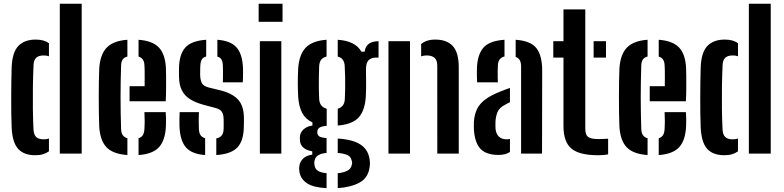

<svg xmlns="http://www.w3.org/2000/svg" viewBox="-20 -820 4186 1025"><path d="M42.2 -139Q40.7 -172.2 40.2 -214.9Q39.7 -257.5 39.8 -302.4Q39.9 -347.4 40.6 -388.8Q41.2 -430.2 42.2 -461Q45.4 -541 78.2 -574.9Q111 -608.7 170.1 -608.7Q193.9 -608.7 211 -603.8Q228.1 -598.9 241.3 -588.9V-519.6Q229.1 -524 213.9 -524Q186 -524 173.2 -511.6Q160.4 -499.2 159.1 -473.3Q156.5 -417 155.6 -356.7Q154.8 -296.3 155.5 -238.3Q156.3 -180.2 158.7 -130.9Q160 -101.4 172.8 -88.8Q185.5 -76.2 213.7 -76.2Q229.6 -76.2 241.3 -80.4V-12.1Q227.4 -2.1 209.8 3.3Q192.2 8.7 168.1 8.7Q107.4 8.7 76.6 -25.7Q45.9 -60.1 42.2 -139ZM299.3 0V-800H416.1V0Z M509.7 -145.4Q508.4 -175.2 507.8 -216Q507.2 -256.9 507.2 -301.1Q507.2 -345.4 507.9 -385.3Q508.5 -425.3 509.7 -453Q514.5 -529.5 549.8 -565.9Q585 -602.4 660.1 -607.7V-518.2Q642.2 -513.7 634.5 -501.7Q626.9 -489.6 626.4 -469.6Q624.9 -423.8 624.3 -382.1Q623.6 -340.4 623.6 -300.2Q623.6 -260 624.3 -218.9Q624.9 -177.9 626.4 -132.9Q626.9 -111 634.9 -99Q642.8 -87 660.1 -82.1V7.7Q582.1 2.1 548 -34.5Q513.9 -71 509.7 -145.4ZM719.6 7.7V-82.1Q735.6 -86.9 742.9 -99.2Q750.2 -111.4 751.2 -133.7Q752.2 -148.7 752.4 -170.8Q752.5 -192.8 751 -221.4H864.7Q866 -210 866.4 -185.9Q866.7 -161.7 865.7 -145.4Q862.2 -70.2 828.4 -33.8Q794.7 2.6 719.6 7.7ZM671.7 -279.5V-359.9H752Q752.4 -383 752.4 -405.6Q752.4 -428.2 752.2 -445.3Q751.9 -462.5 751.2 -469.6Q750.5 -490.5 742.7 -501.9Q735 -513.4 719.6 -517.9V-607.7Q794.5 -602.1 828.3 -566.3Q862.1 -530.5 865.7 -457.3Q866.2 -445.7 866.6 -415.7Q867 -385.8 866.7 -348.9Q866.5 -312 864.7 -279.5Z M938.1 -145.4Q937.6 -168.1 937.9 -188Q938.2 -208 939.1 -221.4H1042.1Q1040.6 -189.5 1041 -168.9Q1041.4 -148.4 1041.7 -132.9Q1042.5 -110.7 1050.4 -98.8Q1058.3 -86.9 1075.1 -82.1V7.7Q1002.7 2.4 971.9 -34.1Q941.2 -70.5 938.1 -145.4ZM1134.7 7.7V-81Q1154.9 -85.3 1164.2 -97.7Q1173.5 -110.1 1173.9 -133.7Q1174.1 -147.3 1174.1 -153.5Q1174.1 -159.7 1174.1 -165.4Q1174.1 -171.1 1173.9 -183.4Q1173.5 -208.5 1164.8 -222.4Q1156.1 -236.3 1131.8 -243.2L1066.7 -260.5Q1022.7 -272.6 993.8 -291Q964.9 -309.5 950.6 -338.4Q936.2 -367.3 935.6 -411.3Q935.4 -424 935.4 -433.3Q935.4 -442.7 935.6 -452.7Q936.2 -529.3 969 -565.9Q1001.8 -602.6 1080.8 -607.7V-518.4Q1064.5 -514.2 1057.4 -502.5Q1050.3 -490.9 1049.5 -469.6Q1049.3 -464.2 1048.8 -453Q1048.3 -441.9 1048.5 -421.7Q1049 -393.4 1057.4 -376.8Q1065.9 -360.3 1093.8 -353L1152.7 -338.7Q1217.9 -323.3 1250.1 -289.2Q1282.2 -255.2 1282.2 -188.6Q1282.2 -176.3 1282.1 -165.8Q1282 -155.3 1281.6 -142.5Q1280.7 -68.3 1247.1 -32.8Q1213.5 2.6 1134.7 7.7ZM1169.6 -380.4Q1170.3 -394 1170.4 -411.1Q1170.6 -428.3 1170.4 -444.1Q1170.3 -460 1169.8 -469.8Q1169 -490.6 1162.5 -502Q1156.1 -513.3 1140.4 -517.7V-607.7Q1211.9 -602.4 1243 -566.6Q1274.2 -530.9 1277.3 -456.6Q1277.6 -448.9 1277.6 -433.7Q1277.6 -418.6 1277.2 -403.4Q1276.8 -388.2 1275.9 -380.4Z M1360.8 -703.6V-800H1488.3V-703.6ZM1367.3 0V-600H1481.8V0Z M1723.4 184.5Q1652.6 180.9 1619 158.4Q1585.4 135.8 1579 99.9Q1578 93.6 1577.3 84.9Q1576.6 76.1 1577.7 69Q1580.4 43.9 1598.1 26.9Q1615.8 9.9 1646.9 5.3V-12.2Q1586.8 -22.8 1581.4 -67.2Q1580.4 -76.6 1580.8 -81.7Q1581.2 -86.8 1581.4 -93.6Q1583.6 -114.1 1601.6 -130.2Q1619.6 -146.3 1647.8 -149.5V-166.8Q1611.2 -183.2 1593.1 -217.5Q1575 -251.8 1571.7 -305.2Q1570.7 -328.2 1570.2 -346.3Q1569.7 -364.4 1569.8 -380.7Q1569.9 -397.1 1570.4 -414.5Q1570.9 -432 1571.7 -453Q1576.9 -529.3 1612.3 -565.9Q1647.7 -602.4 1723.4 -607.7V-518.2Q1703.8 -513.6 1694.2 -500.6Q1684.5 -487.6 1683.8 -465.2Q1682.8 -437.1 1682.3 -406.9Q1681.8 -376.8 1682.1 -347.6Q1682.3 -318.4 1683.8 -292.6Q1685 -270.2 1695.3 -257.2Q1705.6 -244.3 1724.1 -239.5V-148.1Q1696.6 -146.1 1685.3 -138.3Q1674.1 -130.4 1674.1 -116.7Q1674.1 -116 1674.1 -114.8Q1674.1 -113.7 1674.1 -112.5Q1674.1 -98.9 1684.1 -92.1Q1694.1 -85.3 1723.4 -82.9V-3.5Q1695.1 -1.2 1678.9 8.7Q1662.7 18.6 1659.4 38Q1657.5 44.2 1657.8 51.3Q1658.1 58.4 1659.4 64.1Q1663.2 84.1 1679.3 93.2Q1695.5 102.2 1723.4 104.5ZM1783 184.2V104.7Q1813.8 101.7 1833.3 91.9Q1852.8 82.2 1857.3 62.4Q1860 55.1 1859.7 48.6Q1859.5 42.1 1856.5 34.3Q1852.5 15.1 1832.9 7Q1813.3 -1.2 1783 -3.6V-80.4Q1863.4 -75.4 1904.7 -48.2Q1946.1 -21.1 1953.4 32.2Q1954.5 39.1 1954.9 49.4Q1955.3 59.6 1953.4 70.9Q1946.1 129.5 1899.2 154.8Q1852.3 180.1 1783 184.2ZM1783 -149.9V-239.7Q1800.5 -244.8 1810 -257Q1819.6 -269.1 1820.8 -290.5Q1822.3 -316.6 1822.7 -346.3Q1823.1 -376 1822.5 -406.9Q1821.8 -437.9 1820.3 -467.4Q1819.1 -488.5 1810.2 -500.9Q1801.3 -513.3 1783 -517.9V-607.7Q1877.3 -601.4 1909.3 -544.2H1926.8Q1930 -572.2 1948.7 -586Q1967.4 -599.7 2000.9 -600V-512.6H1987.5Q1962.4 -512.6 1948.2 -498.8Q1933.9 -485 1933.9 -451.8V-425.1Q1934.4 -402.3 1934.5 -384.3Q1934.7 -366.3 1934.4 -347.8Q1934.2 -329.3 1932.9 -305.2Q1928.3 -228.9 1893.8 -192.2Q1859.3 -155.5 1783 -149.9Z M2053.8 0V-600H2168.8V0ZM2314.5 0 2314.3 -470.6Q2314.1 -498.4 2299.9 -511.2Q2285.8 -524 2257 -524Q2249.5 -524 2242.3 -522.8Q2235.1 -521.5 2228.3 -519.2V-585Q2242.5 -596.6 2260.6 -602.6Q2278.7 -608.7 2304 -608.7Q2365.5 -608.7 2397.2 -574.2Q2428.9 -539.7 2429.1 -461V0Z M2510.2 -124.1Q2509.7 -134.7 2509.6 -147.6Q2509.5 -160.5 2510 -170.8Q2512.9 -209.2 2526.7 -237.7Q2540.5 -266.2 2570.3 -288.7Q2600.1 -311.2 2651 -331.3Q2663.9 -336.5 2676.7 -341.3Q2689.4 -346 2702.4 -350.6V-274.6Q2696.7 -272.1 2690.6 -268.7Q2684.6 -265.2 2677.8 -261.5Q2645.9 -246 2636 -221.6Q2626.2 -197.1 2625.1 -170.3Q2624.8 -157.2 2624.9 -149.9Q2625 -142.6 2625.5 -132.3Q2628 -105.5 2643.1 -90.9Q2658.3 -76.2 2685.1 -76.2Q2695.3 -76.2 2702.4 -78.6V-8.7Q2679.4 7.1 2641 7.1Q2578.1 7.1 2547 -23.5Q2515.9 -54.2 2510.2 -124.1ZM2527.1 -380.4Q2526.2 -393.9 2525.9 -415.5Q2525.6 -437.1 2526.1 -457.3Q2529.2 -529.7 2561.3 -566.1Q2593.5 -602.4 2673.3 -607.7V-518.7Q2657.2 -514.7 2648.1 -503.3Q2639 -491.9 2638 -471.1Q2637.2 -461 2637 -441.8Q2636.7 -422.5 2637.1 -404.6Q2637.5 -386.6 2638 -380.4ZM2761.9 0V-464.7Q2761.9 -485.5 2755.1 -498.2Q2748.3 -510.8 2732.9 -516.1V-607.7Q2813.6 -602.1 2844.2 -562.3Q2874.8 -522.4 2874.5 -440.2L2873.7 0Z M2933.8 -512.6V-600H2988.1V-770H3104.6V-133.7Q3104.6 -100.4 3119.5 -89Q3134.4 -77.6 3174 -77.6Q3188.4 -77.6 3200 -78.2Q3211.6 -78.8 3226.5 -79.4V3.7Q3214.5 6.5 3201.6 7.6Q3188.7 8.7 3173.4 8.7Q3072.9 8.7 3030.5 -26.8Q2988.1 -62.4 2988.1 -147.2V-512.6ZM3149.1 -512.6V-600H3215.1V-512.6Z M3286.7 -145.4Q3285.4 -175.2 3284.8 -216Q3284.2 -256.9 3284.2 -301.1Q3284.2 -345.4 3284.9 -385.3Q3285.5 -425.3 3286.7 -453Q3291.5 -529.5 3326.8 -565.9Q3362 -602.4 3437.1 -607.7V-518.2Q3419.2 -513.7 3411.5 -501.7Q3403.9 -489.6 3403.4 -469.6Q3401.9 -423.8 3401.3 -382.1Q3400.6 -340.4 3400.6 -300.2Q3400.6 -260 3401.3 -218.9Q3401.9 -177.9 3403.4 -132.9Q3403.9 -111 3411.9 -99Q3419.8 -87 3437.1 -82.1V7.7Q3359.1 2.1 3325 -34.5Q3290.9 -71 3286.7 -145.4ZM3496.6 7.7V-82.1Q3512.6 -86.9 3519.9 -99.2Q3527.2 -111.4 3528.2 -133.7Q3529.2 -148.7 3529.4 -170.8Q3529.5 -192.8 3528 -221.4H3641.7Q3643 -210 3643.4 -185.9Q3643.7 -161.7 3642.7 -145.4Q3639.2 -70.2 3605.4 -33.8Q3571.7 2.6 3496.6 7.7ZM3448.7 -279.5V-359.9H3529Q3529.4 -383 3529.4 -405.6Q3529.4 -428.2 3529.2 -445.3Q3528.9 -462.5 3528.2 -469.6Q3527.5 -490.5 3519.7 -501.9Q3512 -513.4 3496.6 -517.9V-607.7Q3571.5 -602.1 3605.3 -566.3Q3639.1 -530.5 3642.7 -457.3Q3643.2 -445.7 3643.6 -415.7Q3644 -385.8 3643.7 -348.9Q3643.5 -312 3641.7 -279.5Z M3720.7 -139Q3719.2 -172.2 3718.7 -214.9Q3718.2 -257.5 3718.3 -302.4Q3718.4 -347.4 3719.1 -388.8Q3719.7 -430.2 3720.7 -461Q3723.9 -541 3756.7 -574.9Q3789.5 -608.7 3848.6 -608.7Q3872.4 -608.7 3889.5 -603.8Q3906.6 -598.9 3919.8 -588.9V-519.6Q3907.6 -524 3892.4 -524Q3864.5 -524 3851.7 -511.6Q3838.9 -499.2 3837.6 -473.3Q3835 -417 3834.1 -356.7Q3833.3 -296.3 3834 -238.3Q3834.8 -180.2 3837.2 -130.9Q3838.5 -101.4 3851.3 -88.8Q3864 -76.2 3892.2 -76.2Q3908.1 -76.2 3919.8 -80.4V-12.1Q3905.9 -2.1 3888.3 3.3Q3870.7 8.7 3846.6 8.7Q3785.9 8.7 3755.1 -25.7Q3724.4 -60.1 3720.7 -139ZM3977.8 0V-800H4094.6V0Z"/></svg>

Font: Big Shoulders Stencil Text Thin
Style: Regular
Weight: 100
Designer: Patric King
Foundry: XO Type Co
Version: Version 2.001